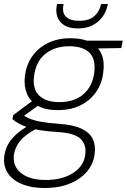

<svg xmlns="http://www.w3.org/2000/svg" viewBox="-50 -707 633 959"><path d="M171 232Q107 232 60.5 213Q14 194 -10 159Q-34 124 -29 75Q-25 44 -11.5 17.5Q2 -9 29 -34Q56 -59 98 -83L134 -65Q76 -35 50 -2.5Q24 30 19 69Q15 106 33.5 134Q52 162 89 177Q126 192 178 192Q262 192 316 156.5Q370 121 376 64Q382 15 352 -14Q322 -43 233 -48Q184 -51 148 -57Q112 -63 87 -71.5Q62 -80 44 -90Q26 -100 12 -112L16 -132L117 -207L156 -191L50 -114L54 -138Q67 -131 80.5 -123Q94 -115 112.5 -109Q131 -103 161.5 -97.5Q192 -92 240 -89Q316 -84 357.5 -64Q399 -44 413.5 -12.5Q428 19 423 59Q419 106 388.5 145Q358 184 303.5 208Q249 232 171 232ZM238 -157Q176 -157 138 -179Q100 -201 84.5 -239Q69 -277 74 -323Q80 -380 109 -423Q138 -466 187 -491Q236 -516 302 -516Q366 -516 404 -494.5Q442 -473 457.5 -435.5Q473 -398 466 -348Q461 -295 432.5 -251.5Q404 -208 355 -182.5Q306 -157 238 -157ZM246 -197Q322 -197 367.5 -237Q413 -277 421 -346Q429 -412 396.5 -444Q364 -476 295 -476Q224 -476 176.5 -438Q129 -400 120 -326Q112 -262 146 -229.5Q180 -197 246 -197ZM381 -464 371 -504H563L556 -467ZM339 -565Q295 -565 270 -581.5Q245 -598 236.5 -623Q228 -648 233 -676L235 -687H268Q258 -646 278.5 -624.5Q299 -603 346 -603Q394 -603 420.5 -626Q447 -649 455 -687H489L486 -676Q480 -648 462 -623Q444 -598 413.5 -581.5Q383 -565 339 -565Z"/></svg>

Font: DM Sans ExtraLight
Style: Italic
Weight: 250
Italic angle: -10°
Designer: Colophon Foundry, Jonny Pinhorn
Foundry: Colophon Foundry
Version: Version 4.004;gftools[0.9.30]